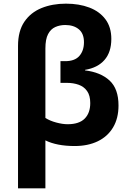

<svg xmlns="http://www.w3.org/2000/svg" viewBox="-20 -785 700 1045"><path d="M338.9 -765.1Q410.6 -765.1 466.3 -743.9Q522 -722.7 554 -679.9Q585.9 -637.2 585.9 -573.2Q585.9 -501 548.6 -458.5Q511.2 -416 442.9 -404.8V-401.9Q527.8 -391.6 576.4 -346.7Q625 -301.8 625 -210.9Q625 -141.1 595.5 -91.6Q565.9 -42 512.2 -16.1Q458.5 9.8 386.2 9.8Q337.9 9.8 297.6 2Q257.3 -5.9 227.1 -21V240.2H78.1V-535.2Q78.1 -615.7 112.5 -666.5Q147 -717.3 206.1 -741.2Q265.1 -765.1 338.9 -765.1ZM335 -648.9Q305.7 -648.9 281 -637.9Q256.3 -627 241.7 -599.4Q227.1 -571.8 227.1 -521V-143.1Q251.5 -127.4 285.9 -118.2Q320.3 -108.9 348.1 -108.9Q410.6 -108.9 440.9 -139.4Q471.2 -169.9 471.2 -224.1Q471.2 -265.1 454.1 -289.3Q437 -313.5 408.2 -323.7Q379.4 -334 344.2 -334H309.1V-452.1H335Q387.2 -452.1 412.1 -480.7Q437 -509.3 437 -555.2Q437 -602.5 408.9 -625.7Q380.9 -648.9 335 -648.9Z"/></svg>

Font: Wonky
Style: Regular
Weight: 400
Designer: Monotype Design Team
Foundry: Monotype Imaging Inc.
Version: Version 3.000